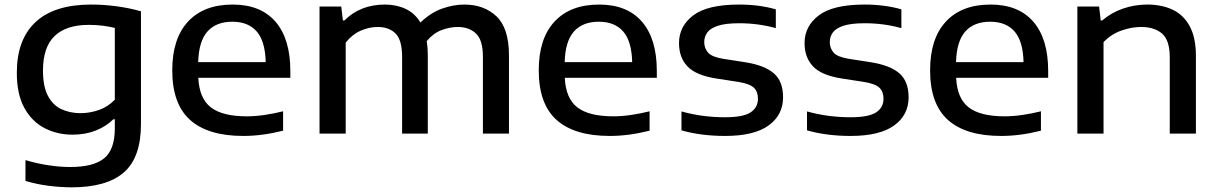

<svg xmlns="http://www.w3.org/2000/svg" viewBox="-20 -572 5216 822"><path d="M286.5 230Q240 230 188.5 223.5Q137 217 89 202.5V113.5Q142 129 190.2 136Q238.5 143 280 143Q381.5 143 426.5 105.2Q471.5 67.5 471.5 -21V-61.5H465.5Q434 -30.5 389.8 -13Q345.5 4.5 290.5 4.5Q224.5 4.5 170.2 -23.8Q116 -52 84 -110.5Q52 -169 52 -260.5Q52 -402.5 132.2 -477.5Q212.5 -552.5 370.5 -552.5Q424.5 -552.5 480 -545Q535.5 -537.5 583.5 -523.5V-41Q583.5 102.5 510.2 166.2Q437 230 286.5 230ZM325 -87.5Q364.5 -87.5 403.2 -101Q442 -114.5 471.5 -145V-452.5Q449.5 -458 421.5 -461.8Q393.5 -465.5 360 -465.5Q263 -465.5 213.5 -417.5Q164 -369.5 164 -270Q164 -202.5 184.8 -162.5Q205.5 -122.5 242 -105Q278.5 -87.5 325 -87.5Z M1021.5 10Q871 10 794.2 -58.2Q717.5 -126.5 717.5 -271Q717.5 -407 785.2 -479.8Q853 -552.5 976 -552.5Q1096 -552.5 1159.5 -479Q1223 -405.5 1223 -268V-239H829Q833 -151 882.5 -112.5Q932 -74 1037 -74Q1073 -74 1112.5 -79.8Q1152 -85.5 1192 -95.5V-12.5Q1146 -1 1104 4.5Q1062 10 1021.5 10ZM974.5 -479Q905.5 -479 868.2 -437.2Q831 -395.5 828.5 -306H1117.5Q1115.5 -395 1079.2 -437Q1043 -479 974.5 -479Z M1348 0V-544H1441L1448 -484.5H1454.5Q1523 -552.5 1627.5 -552.5Q1677 -552.5 1716.5 -534Q1756 -515.5 1780 -475.5Q1824 -518 1872.8 -535.2Q1921.5 -552.5 1967.5 -552.5Q2052.5 -552.5 2105.8 -501.8Q2159 -451 2159 -334.5V0H2047.5V-328.5Q2047.5 -400.5 2017.8 -428.5Q1988 -456.5 1940 -456.5Q1905 -456.5 1869.5 -442.8Q1834 -429 1807 -396Q1811.5 -368 1811.5 -335.5V0H1701.5V-328.5Q1701.5 -400.5 1673.5 -428.5Q1645.5 -456.5 1597 -456.5Q1559.5 -456.5 1523.2 -440.2Q1487 -424 1460 -389.5V0Z M2590.5 10Q2440 10 2363.2 -58.2Q2286.5 -126.5 2286.5 -271Q2286.5 -407 2354.2 -479.8Q2422 -552.5 2545 -552.5Q2665 -552.5 2728.5 -479Q2792 -405.5 2792 -268V-239H2398Q2402 -151 2451.5 -112.5Q2501 -74 2606 -74Q2642 -74 2681.5 -79.8Q2721 -85.5 2761 -95.5V-12.5Q2715 -1 2673 4.5Q2631 10 2590.5 10ZM2543.5 -479Q2474.5 -479 2437.2 -437.2Q2400 -395.5 2397.5 -306H2686.5Q2684.5 -395 2648.2 -437Q2612 -479 2543.5 -479Z M3084 10Q3033 10 2986 4Q2939 -2 2897.5 -14V-95Q2944 -82 2990.2 -76Q3036.5 -70 3084 -70Q3162 -70 3193.5 -91Q3225 -112 3225 -149Q3225 -179.5 3207.8 -196.2Q3190.5 -213 3143 -221L3046 -236Q2959.5 -249.5 2923.2 -287.8Q2887 -326 2887 -387.5Q2887 -460 2948 -506.2Q3009 -552.5 3144.5 -552.5Q3230 -552.5 3301.5 -532V-451.5Q3226.5 -472.5 3145 -472.5Q3086.5 -472.5 3053.8 -461.8Q3021 -451 3008 -432.8Q2995 -414.5 2995 -392Q2995 -366 3011 -347.2Q3027 -328.5 3074.5 -320.5L3171 -305.5Q3253 -292.5 3292.8 -258.2Q3332.5 -224 3332.5 -155.5Q3332.5 -79.5 3270.5 -34.8Q3208.5 10 3084 10Z M3621.5 10Q3570.5 10 3523.5 4Q3476.5 -2 3435 -14V-95Q3481.5 -82 3527.8 -76Q3574 -70 3621.5 -70Q3699.5 -70 3731 -91Q3762.5 -112 3762.5 -149Q3762.5 -179.5 3745.2 -196.2Q3728 -213 3680.5 -221L3583.5 -236Q3497 -249.5 3460.8 -287.8Q3424.5 -326 3424.5 -387.5Q3424.5 -460 3485.5 -506.2Q3546.5 -552.5 3682 -552.5Q3767.5 -552.5 3839 -532V-451.5Q3764 -472.5 3682.5 -472.5Q3624 -472.5 3591.2 -461.8Q3558.5 -451 3545.5 -432.8Q3532.5 -414.5 3532.5 -392Q3532.5 -366 3548.5 -347.2Q3564.5 -328.5 3612 -320.5L3708.5 -305.5Q3790.5 -292.5 3830.2 -258.2Q3870 -224 3870 -155.5Q3870 -79.5 3808 -34.8Q3746 10 3621.5 10Z M4266 10Q4115.5 10 4038.8 -58.2Q3962 -126.5 3962 -271Q3962 -407 4029.8 -479.8Q4097.5 -552.5 4220.5 -552.5Q4340.5 -552.5 4404 -479Q4467.5 -405.5 4467.5 -268V-239H4073.5Q4077.5 -151 4127 -112.5Q4176.5 -74 4281.5 -74Q4317.5 -74 4357 -79.8Q4396.5 -85.5 4436.5 -95.5V-12.5Q4390.5 -1 4348.5 4.5Q4306.5 10 4266 10ZM4219 -479Q4150 -479 4112.8 -437.2Q4075.5 -395.5 4073 -306H4362Q4360 -395 4323.8 -437Q4287.5 -479 4219 -479Z M4592.5 0V-544H4685.5L4692.5 -484.5H4699Q4737 -517.5 4787.2 -535Q4837.5 -552.5 4892 -552.5Q4954 -552.5 5000.8 -530.2Q5047.5 -508 5073.8 -459.2Q5100 -410.5 5100 -332V0H4988V-327.5Q4988 -399 4955.5 -427.8Q4923 -456.5 4865 -456.5Q4824.5 -456.5 4781 -441.2Q4737.5 -426 4704.5 -391.5V0Z"/></svg>

Font: Encode Sans Exp Md
Style: Regular
Weight: 500
Width: 7
Designer: Multiple Designers
Foundry: Impallari Type
Version: Version 3.002; ttfautohint (v1.8.3) -l 8 -r 50 -G 200 -x 14 